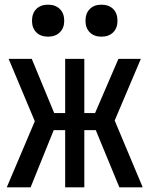

<svg xmlns="http://www.w3.org/2000/svg" viewBox="-20 -802 640 822"><path d="M9 0 129 -283 17 -550H116L212 -318H259V-550H341V-318H387L487 -550H583L471 -286L591 0H491L390 -245H341V0H259V-245H210L111 0ZM414 -645Q383 -645 364.5 -663.5Q346 -682 346 -713Q346 -745 364.5 -763.5Q383 -782 414 -782Q446 -782 464.5 -763.5Q483 -745 483 -713Q483 -682 464.5 -663.5Q446 -645 414 -645ZM186 -645Q154 -645 135.5 -663.5Q117 -682 117 -713Q117 -745 135.5 -763.5Q154 -782 186 -782Q217 -782 236 -763.5Q255 -745 255 -713Q255 -682 236 -663.5Q217 -645 186 -645Z"/></svg>

Font: Pitagon Sans Mono SemiBold
Style: Regular
Weight: 600
Monospace: yes
Designer: Travis Tran
Foundry: Pitagon
Version: Version 1.001; ttfautohint (v1.8.4.7-5d5b);gftools[0.9.26]